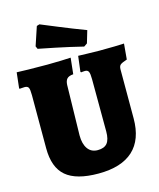

<svg xmlns="http://www.w3.org/2000/svg" viewBox="-129 -966 885 1068"><g transform="rotate(-15 314.0 -431.5)"><path d="M59 -199V-505Q59 -538 53.5 -548.5Q48 -559 31 -559Q22 -559 13.5 -558Q5 -557 2 -557L0 -561L10 -650Q27 -649 76.5 -648Q126 -647 187 -647Q224 -647 265 -648.5Q306 -650 321 -651L311 -558Q285 -556 274.5 -544.5Q264 -533 263 -509L257 -220Q257 -171 277 -143Q297 -115 334 -115Q372 -115 389 -136Q406 -157 406 -203L405 -505Q405 -536 399.5 -547.5Q394 -559 379 -559Q371 -559 364.5 -558Q358 -557 356 -557L353 -561L364 -650Q378 -650 414 -648.5Q450 -647 484 -647Q532 -647 573 -648Q614 -649 628 -650L620 -560Q589 -550 580.5 -542Q572 -534 572 -516V-234Q572 -112 504.5 -50Q437 12 305 12Q177 12 118 -38.5Q59 -89 59 -199ZM156 -746 149 -762 185 -870 201 -875Q223 -866 298 -835Q373 -804 450 -775L429 -704L410 -691Q333 -710 255.5 -726Q178 -742 156 -746Z"/></g></svg>

Font: Alegreya SC Black
Style: Regular
Weight: 900
Designer: Juan Pablo del Peral
Foundry: Huerta Tipografica
Version: Version 2.007; ttfautohint (v1.6)